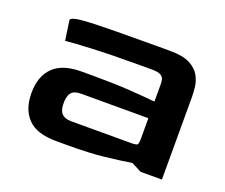

<svg xmlns="http://www.w3.org/2000/svg" viewBox="-83 -571 816 695"><g transform="rotate(20 325.5 -224.0)"><path d="M189 0Q113 0 79 -35.5Q45 -71 45 -133Q45 -198 80.5 -233Q116 -268 189 -268H240Q315 -268 375 -264Q435 -260 474 -256V-322Q474 -331 472 -340.5Q470 -350 460 -356Q450 -362 426 -362H376Q267 -362 194 -358.5Q121 -355 95 -352L84 -428Q84 -442 160 -445Q236 -448 414 -448H464Q514 -448 541 -434Q568 -420 579.5 -399Q591 -378 593.5 -356.5Q596 -335 596 -320V0H514L475 -20Q433 -13 374 -6.5Q315 0 239 0ZM215 -86H444Q466 -86 470 -90Q474 -94 474 -115V-192H215Q188 -192 177.5 -179Q167 -166 167 -138Q167 -110 179 -98Q191 -86 215 -86Z"/></g></svg>

Font: Goldman
Style: Regular
Weight: 400
Designer: Jaikishan Patel
Version: Version 1.000; ttfautohint (v1.8.3)